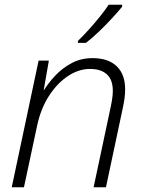

<svg xmlns="http://www.w3.org/2000/svg" viewBox="-20 -786 603 806"><path d="M29.3 0 142.1 -531.7H185.1L163.6 -408.2H165Q182.6 -437 211.4 -468Q240.2 -499 279.8 -520.5Q319.3 -542 369.1 -542Q434.1 -542 469.7 -508.1Q505.4 -474.1 505.4 -410.6Q505.4 -392.6 502.7 -373Q500 -353.5 496.1 -335.4L424.8 0H373L445.8 -342.3Q453.6 -380.4 453.6 -404.3Q453.6 -451.2 428.7 -473.9Q403.8 -496.6 357.9 -496.6Q310.5 -496.6 265.4 -466.8Q220.2 -437 185.5 -383.3Q150.9 -329.6 135.7 -257.8L80.6 0ZM307.1 -606V-614.3Q328.1 -634.3 352.5 -661.4Q377 -688.5 399.4 -716.3Q421.9 -744.1 436 -766.1H492.7V-757.8Q476.1 -737.3 450.4 -709.5Q424.8 -681.6 396 -654.1Q367.2 -626.5 340.8 -606Z"/></svg>

Font: Open Sans Light
Style: Italic
Weight: 300
Italic angle: -12°
Designer: Monotype Design Team
Foundry: Monotype Imaging Inc.
Version: Version 3.003; ttfautohint (v1.8.4)